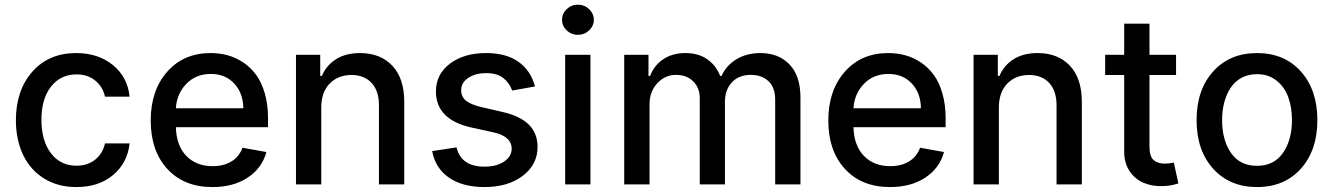

<svg xmlns="http://www.w3.org/2000/svg" viewBox="-20 -776 5611 808"><path d="M301.3 11.2Q223.6 11.2 165.5 -24.9Q107.4 -61 77.1 -124.5Q46.9 -188 46.9 -270Q46.9 -396 116.2 -474.4Q185.5 -552.7 300.3 -552.7Q393.1 -552.7 455.1 -502.2Q517.1 -451.7 525.4 -369.1H421.9Q413.1 -409.7 381.6 -436.3Q350.1 -462.9 301.8 -462.9Q234.9 -462.9 194.6 -411.4Q154.3 -359.9 154.3 -272.9Q154.3 -183.6 194.3 -131.1Q234.4 -78.6 301.8 -78.6Q347.7 -78.6 379.6 -103.5Q411.6 -128.4 421.9 -172.4H525.4Q516.6 -90.8 456.3 -39.8Q396 11.2 301.3 11.2Z M874 11.2Q754.4 11.2 684.3 -64.9Q614.3 -141.1 614.3 -269Q614.3 -395.5 683.6 -474.1Q752.9 -552.7 866.2 -552.7Q904.3 -552.7 938.7 -543.2Q973.1 -533.7 1004.4 -512.7Q1035.6 -491.7 1058.3 -460.4Q1081.1 -429.2 1094.5 -382.6Q1107.9 -335.9 1107.9 -278.3V-240.7H720.2Q722.2 -163.1 764.2 -119.9Q806.2 -76.7 875 -76.7Q920.9 -76.7 953.6 -96.4Q986.3 -116.2 1000.5 -154.3L1101.1 -136.2Q1083 -68.8 1022.7 -28.8Q962.4 11.2 874 11.2ZM720.2 -320.3H1003.9Q1003.4 -383.8 965.8 -424.3Q928.2 -464.8 867.2 -464.8Q804.2 -464.8 763.9 -422.9Q723.6 -380.9 720.2 -320.3Z M1332 -323.7V0H1225.6V-545.4H1327.6V-456.5H1334.5Q1354 -502 1394.8 -527.3Q1435.5 -552.7 1495.1 -552.7Q1580.6 -552.7 1630.9 -499.5Q1681.2 -446.3 1681.2 -347.2V0H1574.7V-334Q1574.7 -393.1 1543.9 -426.8Q1513.2 -460.4 1459 -460.4Q1402.3 -460.4 1367.2 -424.1Q1332 -387.7 1332 -323.7Z M2231.4 -412.1 2135.3 -395Q2124.5 -426.8 2098.1 -447.5Q2071.8 -468.3 2026.4 -468.3Q1980.5 -468.3 1950.4 -448Q1920.4 -427.7 1920.9 -396.5Q1920.4 -369.1 1940.7 -352.5Q1960.9 -335.9 2006.3 -325.2L2093.3 -305.2Q2168.5 -288.1 2205.3 -251.7Q2242.2 -215.3 2242.2 -157.7Q2242.2 -83.5 2179.9 -36.1Q2117.7 11.2 2019 11.2Q1927.2 11.2 1869.6 -28.3Q1812 -67.9 1798.8 -140.1L1901.4 -155.8Q1920.4 -74.7 2018.6 -74.7Q2069.8 -74.7 2101.6 -96.2Q2133.3 -117.7 2133.3 -149.9Q2133.3 -202.1 2056.2 -219.2L1963.9 -239.3Q1814.5 -272.9 1814.5 -391.1Q1814.5 -463.4 1873.5 -508.1Q1932.6 -552.7 2025.4 -552.7Q2110.8 -552.7 2162.6 -515.4Q2214.4 -478 2231.4 -412.1Z M2412.1 -629.4Q2384.3 -629.4 2364.7 -648.2Q2345.2 -667 2345.2 -692.9Q2345.2 -718.8 2364.7 -737.5Q2384.3 -756.3 2412.1 -756.3Q2439.5 -756.3 2459.2 -737.5Q2479 -718.8 2479 -692.9Q2479 -667 2459.2 -648.2Q2439.5 -629.4 2412.1 -629.4ZM2358.4 0V-545.4H2464.8V0Z M2606.9 0V-545.4H2709V-456.5H2715.8Q2733.4 -502 2772 -527.3Q2810.5 -552.7 2864.3 -552.7Q2918 -552.7 2955.1 -527.6Q2992.2 -502.4 3010.7 -456.5H3016.6Q3036.6 -501 3079.6 -526.9Q3122.6 -552.7 3180.2 -552.7Q3256.8 -552.7 3302.7 -504.6Q3348.6 -456.5 3348.6 -365.7V0H3242.2V-356Q3242.2 -408.7 3213.6 -434.8Q3185.1 -460.9 3140.1 -460.9Q3089.4 -460.9 3060.1 -429.4Q3030.8 -397.9 3030.8 -347.7V0H2924.8V-362.8Q2924.8 -406.7 2897.2 -433.8Q2869.6 -460.9 2825.2 -460.9Q2778.8 -460.9 2746.1 -425.8Q2713.4 -390.6 2713.4 -336.4V0Z M3725.6 11.2Q3606 11.2 3535.9 -64.9Q3465.8 -141.1 3465.8 -269Q3465.8 -395.5 3535.2 -474.1Q3604.5 -552.7 3717.8 -552.7Q3755.9 -552.7 3790.3 -543.2Q3824.7 -533.7 3856 -512.7Q3887.2 -491.7 3909.9 -460.4Q3932.6 -429.2 3946 -382.6Q3959.5 -335.9 3959.5 -278.3V-240.7H3571.8Q3573.7 -163.1 3615.7 -119.9Q3657.7 -76.7 3726.6 -76.7Q3772.5 -76.7 3805.2 -96.4Q3837.9 -116.2 3852.1 -154.3L3952.6 -136.2Q3934.6 -68.8 3874.3 -28.8Q3814 11.2 3725.6 11.2ZM3571.8 -320.3H3855.5Q3855 -383.8 3817.4 -424.3Q3779.8 -464.8 3718.8 -464.8Q3655.8 -464.8 3615.5 -422.9Q3575.2 -380.9 3571.8 -320.3Z M4183.6 -323.7V0H4077.1V-545.4H4179.2V-456.5H4186Q4205.6 -502 4246.3 -527.3Q4287.1 -552.7 4346.7 -552.7Q4432.1 -552.7 4482.4 -499.5Q4532.7 -446.3 4532.7 -347.2V0H4426.3V-334Q4426.3 -393.1 4395.5 -426.8Q4364.7 -460.4 4310.5 -460.4Q4253.9 -460.4 4218.8 -424.1Q4183.6 -387.7 4183.6 -323.7Z M4929.2 -545.4V-460.4H4817.4V-160.2Q4817.4 -117.7 4834.7 -102.5Q4852.1 -87.4 4882.3 -87.4Q4897.9 -87.4 4919.9 -91.8L4939 -4.4Q4907.7 6.8 4870.1 7.3Q4827.1 8.3 4791.5 -7.1Q4755.9 -22.5 4733.4 -56.4Q4710.9 -90.3 4710.9 -138.2V-460.4H4630.9V-545.4H4710.9V-676.3H4817.4V-545.4Z M5015.6 -270Q5015.6 -397.5 5085.2 -475.1Q5154.8 -552.7 5270 -552.7Q5385.3 -552.7 5454.6 -475.1Q5523.9 -397.5 5523.9 -270Q5523.9 -143.6 5454.6 -66.2Q5385.3 11.2 5270 11.2Q5154.8 11.2 5085.2 -66.2Q5015.6 -143.6 5015.6 -270ZM5270 -78.1Q5341.3 -78.1 5379.2 -132.6Q5417 -187 5417 -270.5Q5417 -324.2 5401.4 -367.2Q5385.7 -410.2 5351.8 -437Q5317.9 -463.9 5270 -463.9Q5233.4 -463.9 5204.8 -448.5Q5176.3 -433.1 5158.7 -406.2Q5141.1 -379.4 5132.1 -345Q5123 -310.5 5123 -270.5Q5123 -186.5 5160.6 -132.3Q5198.2 -78.1 5270 -78.1Z"/></svg>

Font: Interop Med
Style: Regular
Weight: 500
Designer: Rasmus Andersson, Google, Jang Haemin
Foundry: jhaemin
Version: Version 1.007